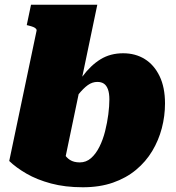

<svg xmlns="http://www.w3.org/2000/svg" viewBox="-20 -778 744 811"><path d="M317 -92Q344 -92 364.5 -110Q385 -128 400 -158Q415 -188 424 -224Q433 -260 437.5 -295Q442 -330 442 -358Q442 -384 436 -400.5Q430 -417 419 -424.5Q408 -432 391 -432Q370 -432 351 -418.5Q332 -405 310 -377.5Q288 -350 257 -307L255 -338Q292 -406 327.5 -454Q363 -502 404.5 -527.5Q446 -553 500 -553Q552 -553 591.5 -528.5Q631 -504 654 -456.5Q677 -409 677 -341Q677 -288 663.5 -236.5Q650 -185 623 -140Q596 -95 554.5 -60.5Q513 -26 457 -6.5Q401 13 330 13Q255 13 195.5 -3Q136 -19 92 -44.5Q48 -70 19 -98L134 -646Q136 -652 132 -656.5Q128 -661 120.5 -664Q113 -667 101 -670L93 -672L111 -758H391L248 -73Q235 -83 227.5 -95.5Q220 -108 218 -121.5Q216 -135 219.5 -148.5Q223 -162 233 -175Q240 -150 249.5 -131.5Q259 -113 275.5 -102.5Q292 -92 317 -92Z"/></svg>

Font: Roboto Serif 20pt Black
Style: Italic
Weight: 900
Italic angle: -10°
Version: Version 1.008